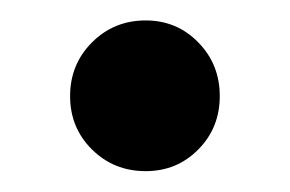

<svg xmlns="http://www.w3.org/2000/svg" viewBox="-20 -159 281 186"><path d="M121.1 6.8Q90.3 6.8 69.1 -14.2Q47.9 -35.2 47.9 -65.9Q47.9 -96.7 69.1 -117.9Q90.3 -139.2 121.1 -139.2Q151.4 -139.2 172.1 -117.9Q192.9 -96.7 192.9 -65.9Q192.9 -35.2 172.1 -14.2Q151.4 6.8 121.1 6.8Z"/></svg>

Font: SVN-Poppins Medium
Style: Regular
Weight: 500
Designer: Ninad Kale (Devanagari), Jonny Pinhorn (Latin)
Foundry: Indian Type Foundry
Version: Version 3.002 2017